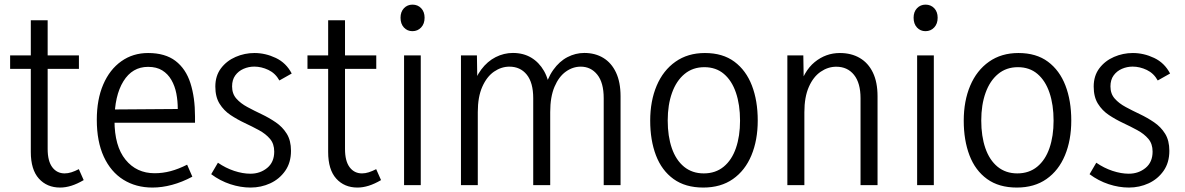

<svg xmlns="http://www.w3.org/2000/svg" viewBox="-20 -812 5196 842"><path d="M243.6 10.5Q185.9 10.5 150.5 -28.8Q115.1 -68.1 115.1 -145.4V-723H189V-158.8Q189 -105.6 209.3 -78.6Q229.6 -51.6 263.5 -51.6Q278 -51.6 293.1 -56.4Q308.2 -61.2 325.7 -70.2L347 -22.2Q318.8 -5.6 293.1 2.5Q267.5 10.5 243.6 10.5ZM24.4 -510V-569H326.1V-510Z M648.7 10.5Q576.2 10.5 521 -23.9Q465.9 -58.3 435.2 -124.8Q404.5 -191.3 404.5 -286.7Q404.5 -375.9 432.8 -441.6Q461.1 -507.3 512.1 -543.4Q563 -579.5 629.6 -579.5Q704.2 -579.5 749.6 -544.9Q795 -510.2 815.1 -447.4Q835.2 -384.6 835.2 -301.6V-273.7H446.5L447 -331.7L759.6 -334Q759.6 -369 753.3 -402Q746.9 -434.9 731.6 -461.4Q716.3 -488 691.4 -503.4Q666.6 -518.8 629.3 -518.8Q560.1 -518.8 521.1 -455.5Q482.1 -392.2 482.1 -283.8Q482.1 -171.2 530.4 -111.8Q578.7 -52.3 658.1 -52.3Q693.7 -52.3 728.2 -61.5Q762.8 -70.7 800.6 -89.8L823.5 -37.2Q778.8 -13.3 734.6 -1.4Q690.4 10.5 648.7 10.5Z M1078.8 10.5Q1034.9 10.5 989.9 -4.3Q944.8 -19.2 906.2 -48.1L935.7 -98.4Q969.4 -75.1 1007 -62.6Q1044.6 -50.2 1078 -50.2Q1120.8 -50.2 1151.7 -75.5Q1182.6 -100.8 1182.6 -147.2Q1182.6 -181.3 1164 -203.1Q1145.4 -225 1115.7 -241.1Q1086.1 -257.2 1053.4 -272.5Q1020.8 -287.8 991.1 -307.5Q961.4 -327.3 942.9 -357.2Q924.3 -387 924.3 -432.4Q924.3 -479.6 949.1 -512.5Q973.9 -545.3 1013.4 -562.4Q1052.8 -579.5 1095.9 -579.5Q1144 -579.5 1189.5 -557.9Q1235 -536.3 1259.3 -489.6L1205.2 -459.1Q1187.8 -490.6 1157.1 -505.3Q1126.3 -519.9 1095.1 -519.9Q1070.5 -519.9 1048.1 -510.2Q1025.6 -500.4 1011.7 -481.2Q997.8 -462 997.8 -433Q997.8 -400.9 1016.4 -379.8Q1035 -358.6 1064.7 -342.7Q1094.3 -326.7 1127 -311.3Q1159.6 -295.8 1189.3 -275.6Q1219 -255.4 1237.5 -225.6Q1256.1 -195.8 1256.1 -150.6Q1256.1 -98.9 1230.8 -62.8Q1205.5 -26.7 1165.3 -8.1Q1125 10.5 1078.8 10.5Z M1547.6 10.5Q1489.9 10.5 1454.5 -28.8Q1419.1 -68.1 1419.1 -145.4V-723H1493V-158.8Q1493 -105.6 1513.3 -78.6Q1533.6 -51.6 1567.5 -51.6Q1582 -51.6 1597.1 -56.4Q1612.2 -61.2 1629.7 -70.2L1651 -22.2Q1622.8 -5.6 1597.1 2.5Q1571.5 10.5 1547.6 10.5ZM1328.4 -510V-569H1630.1V-510Z M1752 0V-569H1825.2V0ZM1788.6 -675.3Q1766.3 -675.3 1751.4 -691.3Q1736.5 -707.3 1736.5 -734.3Q1736.5 -760.2 1751.5 -776Q1766.6 -791.7 1788.9 -791.7Q1811.9 -791.7 1827 -776Q1842 -760.2 1842 -734.3Q1842 -707.6 1826.8 -691.5Q1811.6 -675.3 1788.6 -675.3Z M2701.4 0H2627.5V-381.4Q2627.5 -449.5 2599.4 -484.6Q2571.2 -519.7 2526.6 -519.7Q2492 -519.7 2461.4 -497.9Q2430.7 -476 2411.8 -431.6Q2392.9 -387.2 2392.9 -320.6V0H2318.4V-381.4Q2318.4 -449.5 2290.1 -484.6Q2261.8 -519.7 2213.8 -519.7Q2178.4 -519.7 2146.6 -497.9Q2114.8 -476 2095.1 -431.6Q2075.3 -387.2 2075.3 -320.6V0H2001.5V-569H2071.5L2073.9 -416H2048.9Q2063.2 -470.8 2090.4 -507Q2117.6 -543.3 2153.7 -561.5Q2189.9 -579.8 2229.2 -579.8Q2275.1 -579.8 2309.6 -559.2Q2344.2 -538.5 2365.8 -500.7Q2387.3 -462.9 2391.5 -410H2365.2Q2379.5 -467.9 2406.4 -505.6Q2433.3 -543.3 2468.6 -561.5Q2504 -579.8 2542.4 -579.8Q2590.1 -579.8 2625.9 -558Q2661.7 -536.2 2681.5 -493.9Q2701.4 -451.6 2701.4 -389.6Z M3225.4 -282.7Q3225.4 -352.6 3207.4 -405.5Q3189.4 -458.4 3154.6 -487.9Q3119.8 -517.4 3068.8 -517.4Q3018 -517.4 2982 -487.5Q2946 -457.7 2927.1 -404.9Q2908.2 -352.2 2908.2 -283.6Q2908.2 -214.6 2926.2 -162.3Q2944.3 -109.9 2979.9 -80.7Q3015.6 -51.6 3066.3 -51.6Q3118 -51.6 3153.7 -81Q3189.4 -110.3 3207.4 -162.7Q3225.4 -215.1 3225.4 -282.7ZM3303 -283.6Q3303 -197.2 3275.2 -130.6Q3247.5 -64.1 3194.2 -26.8Q3141 10.5 3064.2 10.5Q2985.5 10.5 2933.7 -27Q2881.9 -64.5 2856.6 -130.8Q2831.4 -197 2831.4 -282.7Q2831.4 -369.2 2859.8 -436.3Q2888.3 -503.4 2942.3 -541.4Q2996.2 -579.5 3071.3 -579.5Q3149.6 -579.5 3200.7 -541.4Q3251.8 -503.4 3277.4 -436.9Q3303 -370.5 3303 -283.6Z M3753.8 0V-381.1Q3753.8 -448.1 3725.1 -483.8Q3696.5 -519.4 3647.2 -519.4Q3611.1 -519.4 3579 -497.4Q3546.8 -475.5 3527.2 -431.1Q3507.5 -386.7 3507.5 -319.5V0H3432.9V-569H3502.9L3505.3 -416H3481.6Q3503.9 -499.9 3552.7 -539.7Q3601.4 -579.5 3663.1 -579.5Q3713.4 -579.5 3750.5 -557.7Q3787.7 -536 3808 -493.8Q3828.4 -451.6 3828.4 -389.6V0Z M4002 0V-569H4075.2V0ZM4038.6 -675.3Q4016.3 -675.3 4001.4 -691.3Q3986.5 -707.3 3986.5 -734.3Q3986.5 -760.2 4001.5 -776Q4016.6 -791.7 4038.9 -791.7Q4061.9 -791.7 4077 -776Q4092 -760.2 4092 -734.3Q4092 -707.6 4076.8 -691.5Q4061.6 -675.3 4038.6 -675.3Z M4600.4 -282.7Q4600.4 -352.6 4582.4 -405.5Q4564.4 -458.4 4529.6 -487.9Q4494.8 -517.4 4443.8 -517.4Q4393 -517.4 4357 -487.5Q4321 -457.7 4302.1 -404.9Q4283.2 -352.2 4283.2 -283.6Q4283.2 -214.6 4301.2 -162.3Q4319.3 -109.9 4354.9 -80.7Q4390.6 -51.6 4441.3 -51.6Q4493 -51.6 4528.7 -81Q4564.4 -110.3 4582.4 -162.7Q4600.4 -215.1 4600.4 -282.7ZM4678 -283.6Q4678 -197.2 4650.2 -130.6Q4622.5 -64.1 4569.2 -26.8Q4516 10.5 4439.2 10.5Q4360.5 10.5 4308.7 -27Q4256.9 -64.5 4231.6 -130.8Q4206.4 -197 4206.4 -282.7Q4206.4 -369.2 4234.8 -436.3Q4263.3 -503.4 4317.3 -541.4Q4371.2 -579.5 4446.3 -579.5Q4524.6 -579.5 4575.7 -541.4Q4626.8 -503.4 4652.4 -436.9Q4678 -370.5 4678 -283.6Z M4930.8 10.5Q4886.9 10.5 4841.9 -4.3Q4796.8 -19.2 4758.2 -48.1L4787.7 -98.4Q4821.4 -75.1 4859 -62.6Q4896.6 -50.2 4930 -50.2Q4972.8 -50.2 5003.7 -75.5Q5034.6 -100.8 5034.6 -147.2Q5034.6 -181.3 5016 -203.1Q4997.4 -225 4967.7 -241.1Q4938.1 -257.2 4905.4 -272.5Q4872.8 -287.8 4843.1 -307.5Q4813.4 -327.3 4794.9 -357.2Q4776.3 -387 4776.3 -432.4Q4776.3 -479.6 4801.1 -512.5Q4825.9 -545.3 4865.4 -562.4Q4904.8 -579.5 4947.9 -579.5Q4996 -579.5 5041.5 -557.9Q5087 -536.3 5111.3 -489.6L5057.2 -459.1Q5039.8 -490.6 5009.1 -505.3Q4978.3 -519.9 4947.1 -519.9Q4922.5 -519.9 4900.1 -510.2Q4877.6 -500.4 4863.7 -481.2Q4849.8 -462 4849.8 -433Q4849.8 -400.9 4868.4 -379.8Q4887 -358.6 4916.7 -342.7Q4946.3 -326.7 4979 -311.3Q5011.6 -295.8 5041.3 -275.6Q5071 -255.4 5089.5 -225.6Q5108.1 -195.8 5108.1 -150.6Q5108.1 -98.9 5082.8 -62.8Q5057.5 -26.7 5017.3 -8.1Q4977 10.5 4930.8 10.5Z"/></svg>

Font: Yaldevi ExtraLight
Style: Regular
Weight: 200
Designer: Sol Matas, Rajitha Manaperi, Kosala Senevirathne
Foundry: Mooniak
Version: Version 1.100